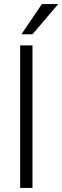

<svg xmlns="http://www.w3.org/2000/svg" viewBox="-20 -932 309 952"><path d="M86 -762H141L269 -912H188ZM80 0H141V-707H80Z"/></svg>

Font: Hind Light
Style: Regular
Weight: 300
Designer: Manushi Parikh, Satya Rajpurohit
Foundry: Indian Type Foundry
Version: Version 1.201;PS 1.0;hotconv 1.0.78;makeotf.lib2.5.61930; tt